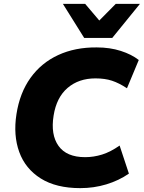

<svg xmlns="http://www.w3.org/2000/svg" viewBox="-20 -961 743 992"><path d="M395 11Q270 11 190.5 -39Q111 -89 79.5 -175.5Q48 -262 65 -371Q82 -481 137.5 -558.5Q193 -636 280.5 -676.5Q368 -717 480 -716Q548 -716 604 -698Q660 -680 697 -651L636 -505Q595 -532 558.5 -544Q522 -556 473 -556Q387 -556 329.5 -507Q272 -458 257 -364Q241 -265 282.5 -207Q324 -149 420 -149Q464 -149 507.5 -162.5Q551 -176 598 -209L646 -64Q594 -28 529.5 -8.5Q465 11 395 11ZM415 -765 305 -941H420L493 -855L578 -941H703L560 -765Z"/></svg>

Font: Mulish Black
Style: Italic
Weight: 900
Italic angle: -9°
Designer: Vernon Adams
Foundry: Vernon Adams
Version: Version 3.603; ttfautohint (v1.8.3)